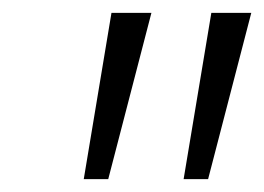

<svg xmlns="http://www.w3.org/2000/svg" viewBox="-20 -734 410 298"><path d="M265 -456 308 -714H370L303 -456ZM110 -456 153 -714H215L148 -456Z"/></svg>

Font: Noto Sans Light
Style: Italic
Weight: 300
Italic angle: -12°
Designer: Monotype Design Team
Foundry: Monotype Imaging Inc.
Version: Version 2.013; ttfautohint (v1.8.4.7-5d5b)